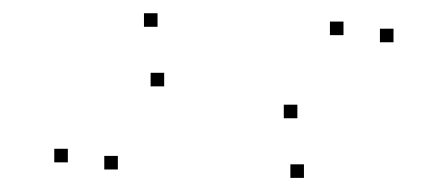

<svg xmlns="http://www.w3.org/2000/svg" viewBox="-20 -468 660 283"><path d="M560 -405.7V-425.7H540V-405.7ZM486.3 -416.2V-436.2H466.3V-416.2ZM418.3 -293.7V-313.7H398.3V-293.7ZM212.2 -428.5V-448.5H192.2V-428.5ZM80 -228.7V-248.7H60V-228.7ZM153.7 -218.2V-238.2H133.7V-218.2ZM222 -340.7V-360.7H202V-340.7ZM428 -205.8V-225.8H408V-205.8Z"/></svg>

Font: Monaspace Krypton Dots Var
Style: Regular
Weight: 400
Designer: Riley Cran and the Lettermatic Team
Version: Version 1.100 (Monaspace Krypton Dots)